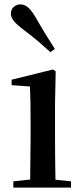

<svg xmlns="http://www.w3.org/2000/svg" viewBox="-20 -859 382 879"><path d="M231 -634.8 210.9 -620.1Q183.1 -645.5 153.6 -670.7Q124 -695.8 85 -725.1Q58.1 -745.1 43.9 -762.2Q29.8 -779.3 29.8 -795.9Q29.8 -816.4 43.2 -827.6Q56.6 -838.9 73.2 -838.9Q90.8 -838.9 106.2 -826.7Q121.6 -814.5 139.2 -786.1Q166 -739.3 188 -703.6Q210 -668 231 -634.8ZM117.2 0H41V-28.8L118.2 -37.1L120.1 -231.9V-299.8Q120.1 -350.1 119.4 -388.2Q118.7 -426.3 117.2 -462.9L33.2 -469.2V-494.1L223.1 -541L234.9 -532.2L231.9 -384.8V-231.9Q231.9 -204.6 232.2 -169.7Q232.4 -134.8 232.9 -99.6Q233.4 -64.5 233.9 -36.1L305.2 -28.8V0Z"/></svg>

Font: Source Han Serif TW SemiBold
Style: Regular
Weight: 600
Designer: Ryoko NISHIZUKA Ë•øÂ°öÊ∂ºÂ≠ê (kana & ideographs); Frank Grie√ühammer (Latin, Greek & Cyrillic); Wenlong ZHANG Âº†ÊñáÈæô 
Foundry: Adobe
Version: Version 2.003;hotconv 1.1.1;makeotfexe 2.6.0